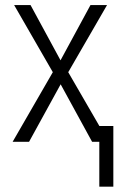

<svg xmlns="http://www.w3.org/2000/svg" viewBox="-20 -548 478 742"><path d="M213.9 -314.9 329.6 -528.3H393.6L243.7 -269L399.4 0H335.9L214.4 -222.2L92.3 0H28.8L184.1 -269L34.7 -528.3H98.1ZM418 173.3H363.8V-61H418Z"/></svg>

Font: Roboto Condensed Light
Style: Regular
Weight: 300
Designer: Google
Version: Version 2.134; 2016